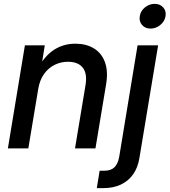

<svg xmlns="http://www.w3.org/2000/svg" viewBox="-20 -762 871 986"><path d="M176.3 -305.2 125.5 0H20.5L107.9 -529.3H210L189 -398.4L169.9 -401.9Q206.1 -472.2 255.4 -504.9Q304.7 -537.6 366.7 -537.6Q422.4 -537.6 461.9 -513.7Q501.5 -489.7 518.8 -443.1Q536.1 -396.5 524.9 -329.1L470.2 0H365.2L418.9 -323.2Q429.2 -384.3 405 -414.6Q380.9 -444.8 329.1 -444.8Q292.5 -444.8 260.5 -429Q228.5 -413.1 206.3 -382.1Q184.1 -351.1 176.3 -305.2ZM686.5 -529.3H792L695.8 50.3Q688 98.1 664.1 132.6Q640.1 167 601.3 185.5Q562.5 204.1 510.7 204.1H477.1L491.7 114.7H516.1Q549.8 114.7 567.9 96.9Q585.9 79.1 592.3 42.5ZM752.9 -615.2Q725.6 -615.2 709.5 -633.8Q693.4 -652.3 697.8 -678.7Q701.7 -705.6 724.1 -723.9Q746.6 -742.2 774.4 -742.2Q801.8 -742.2 818.1 -723.9Q834.5 -705.6 830.1 -678.7Q825.7 -652.3 803.2 -633.8Q780.8 -615.2 752.9 -615.2Z"/></svg>

Font: Inter 24pt Medium
Style: Italic
Weight: 500
Italic angle: -9.3988°
Designer: Rasmus Andersson
Foundry: rsms
Version: Version 4.001;git-66647c0bb